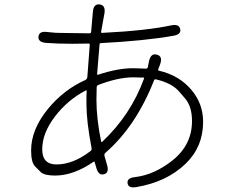

<svg xmlns="http://www.w3.org/2000/svg" viewBox="-20 -804 1040 864"><path d="M593 38Q557 44 554 20Q551 -3 587 -7Q674 -17 756 -82Q844 -152 844 -259Q844 -326 812 -362Q800 -376 788 -390Q755 -430 681 -447Q675 -448 673 -442Q592 -236 455 -117Q448 -111 450 -103L462 -61Q472 -26 448 -20Q424 -13 414 -47L406 -74Q405 -79 401 -76Q311 -14 228 -14Q180 -14 164 -29Q151 -42 138 -55Q120 -73 120 -127Q120 -221 195 -313Q266 -400 364 -444Q372 -448 373 -457L384 -603Q384 -608 379 -608L306 -607Q240 -607 187 -611Q151 -614 153 -639Q156 -665 192 -660L213 -658Q230 -656 247 -656L383 -654Q389 -654 390 -660L398 -751Q401 -788 429 -784Q456 -780 450 -744L435 -661Q434 -656 439 -656Q640 -666 751 -690Q786 -697 791 -673Q796 -649 760 -643Q629 -620 434 -610Q428 -610 428 -604L417 -471Q417 -466 422 -468Q510 -497 578 -497Q596 -497 614 -496L636 -495Q643 -495 645 -501L651 -531Q660 -566 686 -558Q713 -551 701 -516L692 -492Q690 -487 695 -486Q786 -465 841 -400Q894 -338 894 -256Q894 -143 815 -67Q730 15 593 38ZM234 -64Q309 -64 387 -124Q394 -129 392 -138Q369 -258 369 -336Q369 -354 369 -372L370 -394Q370 -399 366 -397Q285 -355 227.5 -280Q170 -205 170 -132Q170 -64 234 -64ZM435 -168Q436 -163 440 -166Q568 -286 628 -450Q630 -455 625 -455H616Q598 -456 580 -456Q512 -456 423 -422Q415 -419 415 -411L414 -355Q414 -270 435 -168Z"/></svg>

Font: Resource Han Rounded CN Light
Style: Regular
Weight: 300
Designer: Cyano Hao (round all glyphs); Ryoko NISHIZUKA 西塚涼子 (kana, bopomofo & ideographs); Paul D. Hunt (Latin, Greek & Cyrillic)
Foundry: Cyano Hao
Version: 0.990